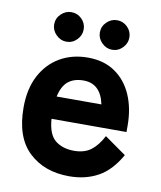

<svg xmlns="http://www.w3.org/2000/svg" viewBox="-78 -733 677 807"><g transform="rotate(10 260.0 -329.5)"><path d="M271 11Q165 11 99 -51.5Q33 -114 33 -241Q33 -320 62.5 -376.5Q92 -433 144 -463.5Q196 -494 264 -494Q332 -494 379.5 -461.5Q427 -429 452 -372Q477 -315 477 -241V-214H157Q162 -147 193.5 -122.5Q225 -98 273 -98Q317 -98 345 -119Q373 -140 395 -182L487 -117Q448 -48 394.5 -18.5Q341 11 271 11ZM162 -310H353Q335 -396 262 -396Q222 -396 197 -376Q172 -356 162 -310ZM162 -544Q137 -544 118 -563Q99 -582 99 -607Q99 -633 118 -651.5Q137 -670 162 -670Q188 -670 206.5 -651.5Q225 -633 225 -607Q225 -582 206.5 -563Q188 -544 162 -544ZM357 -544Q332 -544 313 -563Q294 -582 294 -607Q294 -633 313 -651.5Q332 -670 357 -670Q383 -670 401.5 -651.5Q420 -633 420 -607Q420 -582 401.5 -563Q383 -544 357 -544Z"/></g></svg>

Font: Zen Kaku Gothic Antique Black
Style: Regular
Weight: 900
Designer: Yoshimichi Ohira
Foundry: Positype
Version: Version 1.001